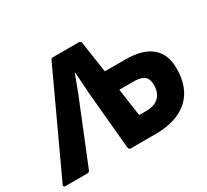

<svg xmlns="http://www.w3.org/2000/svg" viewBox="-162 -861 1153 1067"><g transform="rotate(-30 414.0 -327.5)"><path d="M-22 0Q-28 0 -30 -4Q-32 -8 -30 -14L261 -641Q266 -655 277 -655H445Q456 -655 459 -641L488 -443H619Q731 -443 786.5 -396Q842 -349 842 -258Q842 -133 768.5 -66.5Q695 0 558 0H399Q387 0 385 -14L352 -374Q349 -411 347 -447.5Q345 -484 342 -520H340Q326 -484 312.5 -447Q299 -410 284 -374L138 -14Q133 0 121 0ZM532 -137H575Q630 -137 658.5 -164Q687 -191 687 -242Q687 -280 666.5 -297Q646 -314 600 -314H507Z"/></g></svg>

Font: Sofia Sans Semi Condensed Black
Style: Italic
Weight: 900
Italic angle: -9°
Version: Version 4.100